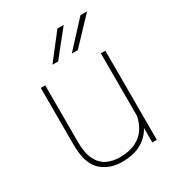

<svg xmlns="http://www.w3.org/2000/svg" viewBox="-181 -863 908 986"><g transform="rotate(-30 273.5 -370.0)"><path d="M438 0V-85.4Q414.6 -41.5 369.6 -15.9Q324.7 9.8 255.9 9.8Q178.2 9.8 130.1 -36.4Q82 -82.5 82 -192.9V-528.3H108.4V-191.9Q108.4 -127.4 127.4 -88.9Q146.5 -50.3 179.7 -33.4Q212.9 -16.6 254.9 -16.6Q313.5 -16.6 351.6 -35.6Q389.6 -54.7 410.2 -86.7Q430.7 -118.7 438 -156.7V-528.3H464.8V0ZM308.1 -601.6 445.3 -750H484.4L343.8 -601.6ZM193.4 -601.6 308.6 -750H345.7L227.1 -601.6Z"/></g></svg>

Font: Vazirmatn RD UI Thin
Style: Regular
Weight: 100
Designer: Saber Rastikerdar
Foundry: Saber Rastikerdar
Version: Version 33.003